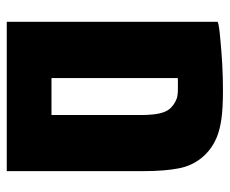

<svg xmlns="http://www.w3.org/2000/svg" viewBox="-76 -604 680 568"><g transform="rotate(90 264.0 -320.0)"><path d="M44.4 0V-624Q54.2 -628.4 101.6 -632.3Q131.8 -635.3 170.9 -637.5Q210 -639.6 247.1 -639.6Q301.3 -639.6 333.7 -634.8Q366.2 -629.9 387.7 -620.6Q423.3 -605.5 447 -576.4Q470.7 -547.4 478 -508.8Q481.9 -489.3 484.1 -463.1Q486.3 -437 486.3 -399.4V0ZM210.9 -132.3H320.3V-399.9Q320.3 -415.5 318.4 -434.1Q316.4 -452.6 311.5 -465.3Q306.6 -478 298.3 -486.1Q290 -494.1 280.3 -499Q271 -503.9 261.7 -505.1Q252.4 -506.3 245.1 -506.3Q225.6 -506.3 220.7 -506.3Q215.8 -506.3 210.9 -505.9Z"/></g></svg>

Font: Open Sans Condensed ExtraBold
Style: Regular
Weight: 800
Width: 3
Designer: Monotype Design Team
Foundry: Monotype Imaging Inc.
Version: Version 3.000; ttfautohint (v1.8.4)